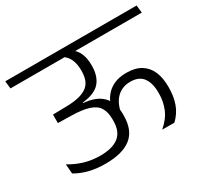

<svg xmlns="http://www.w3.org/2000/svg" viewBox="-154 -813 1058 999"><g transform="rotate(-30 375.0 -314.0)"><path d="M449 -585H772.5L767.5 -630.5H444.5ZM560 -4.5 633 -4Q669 -38.5 684.2 -81.2Q699.5 -124 699.5 -177.5V-185Q699.5 -235.5 683 -273.8Q666.5 -312 632.5 -333Q598.5 -354 544.5 -354Q501 -354 469.5 -339.2Q438 -324.5 417.8 -298.2Q397.5 -272 388 -237.5L419 -192.5Q431 -247.5 462.5 -275.5Q494 -303.5 540 -303.5Q592 -303.5 615.8 -271.2Q639.5 -239 639.5 -181.5V-174Q639.5 -128.5 622 -85.5Q604.5 -42.5 560 -4.5ZM-16.5 -585H509L504 -630.5H-21.5ZM359 -595.5H294.5Q325.5 -575.5 337.5 -548Q349.5 -520.5 349.5 -483.5V-478.5Q349.5 -450.5 342 -428.2Q334.5 -406 316.2 -390.8Q298 -375.5 265.8 -367Q233.5 -358.5 183 -358L107 -356.5V-305.5L183 -304Q252.5 -303 291.8 -290Q331 -277 347 -250.2Q363 -223.5 363 -181V-172Q363 -107.5 325.8 -77.8Q288.5 -48 214.5 -48Q163.5 -48 118.8 -61.5Q74 -75 35.5 -99L40 -41.5Q73.5 -21 117.8 -9.5Q162 2 217.5 2Q320 2 371.8 -39.2Q423.5 -80.5 423.5 -168V-177Q423.5 -247.5 386.2 -285.5Q349 -323.5 273 -330V-333Q348.5 -341.5 379 -377.8Q409.5 -414 409.5 -475.5V-481Q409.5 -519.5 397.2 -549Q385 -578.5 359 -595.5Z"/></g></svg>

Font: Anek Devanagari Light
Style: Regular
Weight: 300
Designer: Kailash Malviya (Devanagari) & Yesha Goshar (Latin)
Foundry: Ek Type
Version: Version 1.003